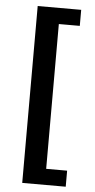

<svg xmlns="http://www.w3.org/2000/svg" viewBox="-58 -743 461 930"><g transform="rotate(5 172.0 -278.0)"><path d="M86.8 152V-708H298.3V-630H196.4V74H298.3V152Z"/></g></svg>

Font: Mada
Style: Regular
Weight: 400
Designer: Khaled Hosny
Version: Version 1.5